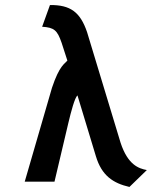

<svg xmlns="http://www.w3.org/2000/svg" viewBox="-20 -720 641 761"><path d="M562 -46C530 -52 487 -66 458 -154L325 -593C298 -672 259 -701 178 -700L147 -614C195 -611 207 -600 224 -551L247 -480C237 -467 216 -462 186 -372L78 0H196L251 -233C262 -279 276 -332 287 -342L360 -101C383 -24 428 6 493 21Z"/></svg>

Font: Advent Pro
Style: Bold
Weight: 700
Designer: Andreas Kalpakidis
Foundry: Andreas Kalpakidis
Version: Version 2.002 2008